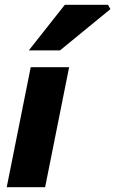

<svg xmlns="http://www.w3.org/2000/svg" viewBox="-20 -780 480 800"><path d="M8 0 108 -500H268L168 0ZM100 -570 250 -760H430L440 -742L230 -570Z"/></svg>

Font: Source Sans 3 ExtraLight Black
Style: Italic
Weight: 900
Italic angle: -11°
Version: Version 3.052;hotconv 1.1.0;makeotfexe 2.6.0